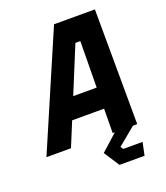

<svg xmlns="http://www.w3.org/2000/svg" viewBox="-196 -807 949 1099"><g transform="rotate(-20 279.0 -258.0)"><path d="M340.5 184.5 279 90 379 0H366L367.5 -148H173L112 0H-37.5L263.5 -700H512.5L515.5 0H489.5L380.5 90L392 106H509.5L493 184.5ZM226 -276H369L372 -558H342Z"/></g></svg>

Font: Tourney Expanded Black
Style: Italic
Weight: 900
Width: 7
Italic angle: -12°
Designer: Tyler Finck
Foundry: Etcetera Type Co
Version: Version 1.010; ttfautohint (v1.8.3)